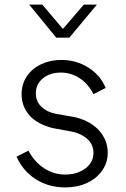

<svg xmlns="http://www.w3.org/2000/svg" viewBox="-20 -804 548 836"><path d="M52 -122 104 -148Q130 -99 172 -71.5Q214 -44 263 -44Q316 -44 351.5 -70.5Q387 -97 387 -138Q387 -175 360 -199Q333 -223 293 -231L211 -246Q142 -263 108 -302Q74 -341 74 -394Q74 -438 97 -472Q120 -506 159.5 -524.5Q199 -543 247 -543Q312 -543 365 -509.5Q418 -476 440 -421L387 -394Q365 -438 327.5 -463Q290 -488 245 -488Q197 -488 166.5 -462.5Q136 -437 136 -398Q136 -362 160.5 -339Q185 -316 221 -309L310 -293Q376 -276 412.5 -234.5Q449 -193 449 -139Q449 -96 425 -61.5Q401 -27 359 -7.5Q317 12 264 12Q192 12 136 -23.5Q80 -59 52 -122ZM107 -784H164L254 -678L345 -784H402L282 -640H225Z"/></svg>

Font: Eudoxus Sans Light
Style: Regular
Weight: 300
Designer: Stijn de Vries
Foundry: tokotype
Version: Version 2.005